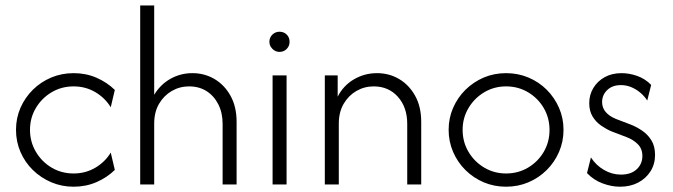

<svg xmlns="http://www.w3.org/2000/svg" viewBox="-20 -687 2505 715"><path d="M254.2 8.3Q209.7 8.3 170.8 -8.3Q131.9 -25 102.4 -53.8Q72.9 -82.6 56.2 -121.2Q39.6 -159.7 39.6 -203.5Q39.6 -247.2 56.2 -285.4Q72.9 -323.6 102.4 -352.8Q131.9 -381.9 170.8 -398.3Q209.7 -414.6 254.2 -414.6Q300 -414.6 339.2 -397.6Q378.5 -380.6 407.6 -352.1L392.4 -287.5Q371.5 -322.2 335.1 -343.8Q298.6 -365.3 254.2 -365.3Q209 -365.3 172.2 -343.4Q135.4 -321.5 113.5 -284.7Q91.7 -247.9 91.7 -203.5Q91.7 -159 113.5 -121.9Q135.4 -84.7 172.2 -62.8Q209 -41 254.2 -41Q298.6 -41 335.1 -62.5Q371.5 -84 392.4 -118.8L407.6 -54.2Q378.5 -25.7 339.2 -8.7Q300 8.3 254.2 8.3Z M502.1 0V-666.7H554.2V-334Q577.1 -372.2 614.6 -393.4Q652.1 -414.6 696.5 -414.6Q741.7 -414.6 778.8 -392.7Q816 -370.8 838.5 -330.2Q861.1 -289.6 861.1 -233.3V0H809V-225.7Q809 -266.7 793.1 -298.3Q777.1 -329.9 749.3 -347.6Q721.5 -365.3 684 -365.3Q649.3 -365.3 619.8 -348.3Q590.3 -331.2 572.2 -300.3Q554.2 -269.4 554.2 -226.4V0Z M995.1 0V-406.2H1047.2V0ZM1020.8 -493.8Q1010.4 -493.8 1002.1 -499Q993.7 -504.2 988.5 -512.5Q983.3 -520.8 983.3 -531.2Q983.3 -542.4 988.5 -550.7Q993.7 -559 1002.1 -563.9Q1010.4 -568.8 1020.8 -568.8Q1031.9 -568.8 1040.3 -563.9Q1048.6 -559 1053.5 -550.7Q1058.3 -542.4 1058.3 -531.2Q1058.3 -520.8 1053.5 -512.5Q1048.6 -504.2 1040.3 -499Q1031.9 -493.8 1020.8 -493.8Z M1189.6 0V-406.2H1237.5V-327.1Q1259 -368.8 1298.3 -391.7Q1337.5 -414.6 1384 -414.6Q1429.2 -414.6 1466.3 -392.7Q1503.5 -370.8 1526 -330.2Q1548.6 -289.6 1548.6 -233.3V0H1496.5V-225.7Q1496.5 -287.5 1461.8 -326.4Q1427.1 -365.3 1371.5 -365.3Q1336.8 -365.3 1307.3 -348.3Q1277.8 -331.2 1259.7 -300.3Q1241.7 -269.4 1241.7 -226.4V0Z M1864.6 8.3Q1820.1 8.3 1781.6 -8Q1743.1 -24.3 1713.5 -53.5Q1684 -82.6 1667.4 -121.2Q1650.7 -159.7 1650.7 -203.5Q1650.7 -247.2 1667.4 -285.4Q1684 -323.6 1713.5 -352.8Q1743.1 -381.9 1781.6 -398.3Q1820.1 -414.6 1864.6 -414.6Q1909 -414.6 1947.9 -398.3Q1986.8 -381.9 2016 -352.8Q2045.1 -323.6 2061.8 -285.4Q2078.5 -247.2 2078.5 -203.5Q2078.5 -159.7 2061.8 -121.2Q2045.1 -82.6 2015.6 -53.5Q1986.1 -24.3 1947.6 -8Q1909 8.3 1864.6 8.3ZM1864.6 -41Q1909.7 -41 1946.5 -62.8Q1983.3 -84.7 2004.9 -121.5Q2026.4 -158.3 2026.4 -202.8Q2026.4 -247.9 2004.9 -284.7Q1983.3 -321.5 1946.5 -343.4Q1909.7 -365.3 1864.6 -365.3Q1820.1 -365.3 1783.3 -343.4Q1746.5 -321.5 1724.7 -284.7Q1702.8 -247.9 1702.8 -203.5Q1702.8 -158.3 1724.7 -121.5Q1746.5 -84.7 1783.3 -62.8Q1820.1 -41 1864.6 -41Z M2288.9 8.3Q2256.9 8.3 2223.6 -4.2Q2190.3 -16.7 2166 -42.4L2180.6 -100.7Q2199.3 -71.5 2229.2 -54.2Q2259 -36.8 2292.4 -36.8Q2329.9 -36.8 2351 -56.6Q2372.2 -76.4 2372.2 -106.2Q2372.2 -133.3 2354.9 -150.3Q2337.5 -167.4 2313.2 -176.4L2256.9 -197.9Q2237.5 -206.2 2218.4 -219.4Q2199.3 -232.6 2186.8 -253.1Q2174.3 -273.6 2174.3 -302.8Q2174.3 -334 2189.6 -359.4Q2204.9 -384.7 2231.9 -399.7Q2259 -414.6 2294.4 -414.6Q2323.6 -414.6 2353.1 -404.2Q2382.6 -393.8 2404.9 -370.8L2390.3 -312.5Q2379.2 -329.9 2363.5 -342.7Q2347.9 -355.6 2329.9 -362.8Q2311.8 -370.1 2292.4 -370.1Q2260.4 -370.1 2241.3 -351.7Q2222.2 -333.3 2222.2 -306.9Q2222.2 -286.1 2235.1 -270.5Q2247.9 -254.9 2272.9 -244.4L2329.2 -222.9Q2350.7 -214.6 2371.5 -200.3Q2392.4 -186.1 2405.9 -164.2Q2419.4 -142.4 2419.4 -109.7Q2419.4 -75.7 2402.4 -49Q2385.4 -22.2 2356.2 -6.9Q2327.1 8.3 2288.9 8.3Z"/></svg>

Font: Afacad Flux Light
Style: Regular
Weight: 300
Designer: Kristian Moeller
Foundry: Dicotype
Version: Version 1.100